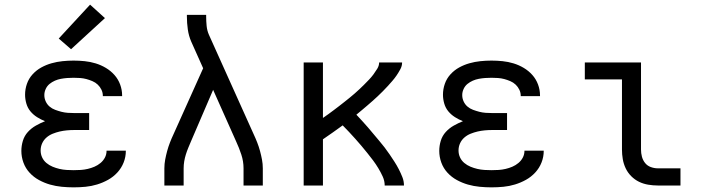

<svg xmlns="http://www.w3.org/2000/svg" viewBox="-20 -799 3040 827"><path d="M297 8Q272 8 246 5.5Q220 3 195.5 -4Q171 -11 148 -23.5Q125 -36 107.5 -55Q90 -74 81 -98.5Q72 -123 72 -149Q72 -171 78.5 -192.5Q85 -214 100 -230.5Q115 -247 134.5 -258Q154 -269 174 -277Q156 -284 139.5 -294.5Q123 -305 111 -319.5Q99 -334 93.5 -353Q88 -372 88 -391Q88 -415 96 -438Q104 -461 120.5 -479Q137 -497 158 -508.5Q179 -520 202 -526.5Q225 -533 249 -535.5Q273 -538 297 -538Q321 -538 345 -535.5Q369 -533 392 -526Q415 -519 436 -506.5Q457 -494 473 -476Q489 -458 497.5 -435Q506 -412 506 -388Q506 -387 506 -386Q506 -385 506 -385H423Q423 -385 423 -385.5Q423 -386 423 -386Q423 -400 417 -412.5Q411 -425 401 -434.5Q391 -444 378 -449.5Q365 -455 352 -458.5Q339 -462 325 -463Q311 -464 297 -464Q283 -464 269.5 -463Q256 -462 242.5 -459.5Q229 -457 216.5 -451.5Q204 -446 193.5 -437.5Q183 -429 177 -416Q171 -403 171 -390V-389Q171 -375 177 -362Q183 -349 193.5 -340Q204 -331 217.5 -326Q231 -321 244.5 -317.5Q258 -314 272 -313Q286 -312 300 -312H364V-239H300Q284 -239 268 -237.5Q252 -236 237 -232.5Q222 -229 207 -223Q192 -217 180 -206.5Q168 -196 161.5 -181.5Q155 -167 155 -151Q155 -135 161.5 -121Q168 -107 180 -97Q192 -87 206.5 -81Q221 -75 236 -71.5Q251 -68 266.5 -67Q282 -66 297 -66Q313 -66 328 -67Q343 -68 358 -71.5Q373 -75 387 -81Q401 -87 413 -97Q425 -107 432 -120.5Q439 -134 439 -150H522Q522 -150 522 -149.5Q522 -149 522 -149Q522 -123 512.5 -99Q503 -75 485.5 -56Q468 -37 445.5 -24.5Q423 -12 398.5 -4.5Q374 3 348.5 5.5Q323 8 297 8ZM286 -587 233 -633 368 -779 432 -721Z M688 0V-74Q688 -93 691.5 -111.5Q695 -130 700 -148.5Q705 -167 712 -185Q719 -203 727 -220L855 -505L804 -619Q793 -644 789 -672Q785 -700 785 -728V-735H868V-728Q868 -708 870 -687.5Q872 -667 880 -649L1073 -220Q1081 -203 1088 -185Q1095 -167 1100 -148.5Q1105 -130 1108.5 -111.5Q1112 -93 1112 -74V0H1029V-74Q1029 -104 1019.5 -133Q1010 -162 997 -190L898 -412L803 -191Q797 -177 791 -162.5Q785 -148 780.5 -133.5Q776 -119 773.5 -104Q771 -89 771 -74V0Z M1288 0V-530H1371V-291Q1383 -299 1394.5 -307.5Q1406 -316 1417.5 -324.5Q1429 -333 1440.5 -342Q1452 -351 1463.5 -360Q1475 -369 1486 -378Q1497 -387 1508 -396.5Q1519 -406 1529.5 -416Q1540 -426 1550 -436Q1560 -446 1570 -456.5Q1580 -467 1588.5 -478.5Q1597 -490 1605 -503Q1613 -516 1613 -530H1712Q1712 -515 1704.5 -501Q1697 -487 1688.5 -474.5Q1680 -462 1670 -450.5Q1660 -439 1650 -428Q1640 -417 1629 -406Q1618 -395 1607 -384.5Q1596 -374 1584.5 -364Q1573 -354 1561.5 -344Q1550 -334 1538.5 -324.5Q1527 -315 1515 -305Q1528 -291 1540.5 -277.5Q1553 -264 1565 -250Q1577 -236 1589 -221.5Q1601 -207 1613 -193Q1625 -179 1636.5 -164Q1648 -149 1658.5 -133.5Q1669 -118 1679 -102.5Q1689 -87 1697.5 -70.5Q1706 -54 1713 -36.5Q1720 -19 1720 0H1637Q1637 -20 1628.5 -38.5Q1620 -57 1609.5 -74.5Q1599 -92 1587 -108Q1575 -124 1562.5 -139.5Q1550 -155 1537 -170.5Q1524 -186 1510.5 -201Q1497 -216 1483.5 -230.5Q1470 -245 1456 -259Q1435 -244 1413.5 -228.5Q1392 -213 1371 -199V0Z M2097 8Q2072 8 2046 5.5Q2020 3 1995.5 -4Q1971 -11 1948 -23.5Q1925 -36 1907.5 -55Q1890 -74 1881 -98.5Q1872 -123 1872 -149Q1872 -171 1878.5 -192.5Q1885 -214 1900 -230.5Q1915 -247 1934.5 -258Q1954 -269 1974 -277Q1956 -284 1939.5 -294.5Q1923 -305 1911 -319.5Q1899 -334 1893.5 -353Q1888 -372 1888 -391Q1888 -415 1896 -438Q1904 -461 1920.5 -479Q1937 -497 1958 -508.5Q1979 -520 2002 -526.5Q2025 -533 2049 -535.5Q2073 -538 2097 -538Q2121 -538 2145 -535.5Q2169 -533 2192 -526Q2215 -519 2236 -506.5Q2257 -494 2273 -476Q2289 -458 2297.5 -435Q2306 -412 2306 -388Q2306 -387 2306 -386Q2306 -385 2306 -385H2223Q2223 -385 2223 -385.5Q2223 -386 2223 -386Q2223 -400 2217 -412.5Q2211 -425 2201 -434.5Q2191 -444 2178 -449.5Q2165 -455 2152 -458.5Q2139 -462 2125 -463Q2111 -464 2097 -464Q2083 -464 2069.5 -463Q2056 -462 2042.5 -459.5Q2029 -457 2016.5 -451.5Q2004 -446 1993.5 -437.5Q1983 -429 1977 -416Q1971 -403 1971 -390V-389Q1971 -375 1977 -362Q1983 -349 1993.5 -340Q2004 -331 2017.5 -326Q2031 -321 2044.5 -317.5Q2058 -314 2072 -313Q2086 -312 2100 -312H2164V-239H2100Q2084 -239 2068 -237.5Q2052 -236 2037 -232.5Q2022 -229 2007 -223Q1992 -217 1980 -206.5Q1968 -196 1961.5 -181.5Q1955 -167 1955 -151Q1955 -135 1961.5 -121Q1968 -107 1980 -97Q1992 -87 2006.5 -81Q2021 -75 2036 -71.5Q2051 -68 2066.5 -67Q2082 -66 2097 -66Q2113 -66 2128 -67Q2143 -68 2158 -71.5Q2173 -75 2187 -81Q2201 -87 2213 -97Q2225 -107 2232 -120.5Q2239 -134 2239 -150H2322Q2322 -150 2322 -149.5Q2322 -149 2322 -149Q2322 -123 2312.5 -99Q2303 -75 2285.5 -56Q2268 -37 2245.5 -24.5Q2223 -12 2198.5 -4.5Q2174 3 2148.5 5.5Q2123 8 2097 8Z M2813 0Q2793 0 2772 -3.5Q2751 -7 2732.5 -16Q2714 -25 2699 -40Q2684 -55 2675 -74Q2666 -93 2662.5 -113.5Q2659 -134 2659 -155V-457H2499V-530H2741V-155Q2741 -139 2745 -124Q2749 -109 2758.5 -97Q2768 -85 2783 -79.5Q2798 -74 2813 -74H2911V0Z"/></svg>

Font: Iosevka Curly Extended
Style: Regular
Weight: 400
Width: 7
Monospace: yes
Designer: Belleve Invis
Foundry: Belleve Invis
Version: Version 11.1.0; ttfautohint (v1.8.3)